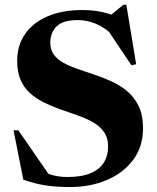

<svg xmlns="http://www.w3.org/2000/svg" viewBox="-20 -760 648 794"><path d="M497.5 -675.5 424 -686 490.5 -740.5H502.5L543 -494.5L523.5 -490L409.5 -660L455 -607Q415.5 -645.5 377.8 -661.2Q340 -677 301 -677Q240.5 -677 214.2 -651Q188 -625 188 -584Q188 -554 202.8 -534Q217.5 -514 243 -500Q268.5 -486 301 -474.8Q333.5 -463.5 369.5 -451.5Q405.5 -439.5 441 -423.5Q476.5 -407.5 506 -382.8Q535.5 -358 553.5 -321Q571.5 -284 571.5 -229.5Q571.5 -153.5 530.8 -99Q490 -44.5 421.8 -15.5Q353.5 13.5 269.5 13.5Q215.5 13.5 170.5 7Q125.5 0.5 76.5 -17L36 -221H56L200 -12.5L101 -76.5Q146 -52.5 182.2 -40.2Q218.5 -28 258 -28Q317.5 -28 354.8 -43.8Q392 -59.5 409.5 -87.8Q427 -116 427 -153.5Q427 -191 409.2 -215.2Q391.5 -239.5 362.2 -255.8Q333 -272 297.8 -284Q262.5 -296 227.5 -308.5Q192.5 -321 160.8 -336.8Q129 -352.5 104.2 -374.8Q79.5 -397 65.2 -429.5Q51 -462 51 -508Q51 -572.5 84 -619.8Q117 -667 177.5 -692.8Q238 -718.5 319.5 -718.5Q370 -718.5 411.5 -708.2Q453 -698 497.5 -675.5Z"/></svg>

Font: Newsreader 60pt
Style: Bold
Weight: 700
Designer: Hugues Gentile
Foundry: Production Type
Version: Version 1.003